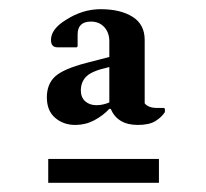

<svg xmlns="http://www.w3.org/2000/svg" viewBox="-20 -689 448 418"><path d="M144 -417Q118 -417 100 -432.5Q82 -448 82 -477Q82 -506 100 -522.5Q118 -539 168 -552L218 -565V-599Q218 -618 207 -630Q196 -642 178 -642Q149 -642 149 -614V-588L147 -586H105Q91 -586 91 -602Q91 -626 124 -646Q160 -669 199 -669Q242 -669 268.5 -652.5Q295 -636 295 -602V-464Q303 -454 322 -454H337L339 -452V-445Q332 -434 318.5 -425.5Q305 -417 280 -417Q236 -417 221 -452H218Q204 -437 185 -427Q166 -417 144 -417ZM156 -492Q156 -477 165.5 -468.5Q175 -460 190 -460Q204 -460 218 -466V-543Q181 -535 168.5 -523Q156 -511 156 -492ZM85 -291V-343H326V-291Z"/></svg>

Font: Spectral SC SemiBold
Style: Regular
Weight: 600
Designer: Jean-Baptiste Levee
Foundry: Production Type
Version: Version 2.001